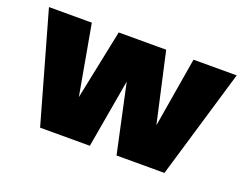

<svg xmlns="http://www.w3.org/2000/svg" viewBox="-84 -662 1057 825"><g transform="rotate(20 444.0 -250.0)"><path d="M15 -500H211L268 -180.5L334 -500H551L622.5 -180.5L676 -500H873.5L725 0H506L438.5 -313.5L384 0H156.5Z"/></g></svg>

Font: Overused Grotesk Black
Style: Regular
Weight: 900
Version: Version 0.004